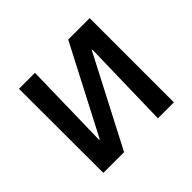

<svg xmlns="http://www.w3.org/2000/svg" viewBox="-137 -764 943 943"><g transform="rotate(-45 334.5 -292.5)"><path d="M93 0 92 -585H203L193 -129H197L434 -585H583V0H472L483 -466H479L237 0Z"/></g></svg>

Font: Ruda
Style: Bold
Weight: 700
Designer: Mariela Monsalve and Angelina Sanchez
Foundry: Mariela Monsalve and Angelina Sanchez
Version: Version 2.000